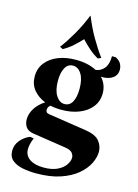

<svg xmlns="http://www.w3.org/2000/svg" viewBox="-143 -831 820 1142"><g transform="rotate(15 266.5 -259.5)"><path d="M197 235Q154 235 114.5 227.5Q75 220 50 199.5Q25 179 25 141Q25 105 48.5 76.5Q72 48 107 34L130 38Q121 58 117 76Q113 94 113 108Q113 147 144.5 168.5Q176 190 231 190Q282 190 315 174Q348 158 364 134.5Q380 111 380 90Q380 74 368.5 60Q357 46 322 41L119 10Q87 5 73.5 -15Q60 -35 60 -61Q60 -96 81 -129.5Q102 -163 140 -187Q95 -205 67.5 -238.5Q40 -272 40 -321Q40 -370 68 -405.5Q96 -441 143.5 -460Q191 -479 252 -479Q327 -479 380 -451Q412 -455 432.5 -480.5Q453 -506 453 -555H476Q501 -542 510 -524.5Q519 -507 519 -490Q519 -455 492 -436.5Q465 -418 421 -420Q438 -402 447.5 -378.5Q457 -355 457 -327Q457 -278 429 -242.5Q401 -207 353 -188Q305 -169 245 -169Q208 -169 175 -176Q160 -163 160 -147Q160 -140 164 -133.5Q168 -127 182 -125L417 -89Q479 -79 502 -49.5Q525 -20 525 15Q525 49 506 87.5Q487 126 447 159.5Q407 193 345 214Q283 235 197 235ZM253 -207Q285 -207 301 -237Q317 -267 317 -317Q317 -376 296.5 -408.5Q276 -441 244 -441Q213 -441 196.5 -411Q180 -381 180 -331Q180 -273 201 -240Q222 -207 253 -207ZM375 -520Q344 -537 317 -561Q290 -585 267 -610Q244 -585 217 -561Q190 -537 159 -520L140 -529Q175 -576 207.5 -632.5Q240 -689 266 -754H268Q294 -689 326.5 -632.5Q359 -576 394 -529Z"/></g></svg>

Font: Bona Nova
Style: Bold
Weight: 700
Designer: Mateusz Machalski
Foundry: Capitalics
Version: Version 4.001; ttfautohint (v1.8.3)